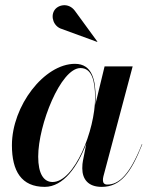

<svg xmlns="http://www.w3.org/2000/svg" viewBox="-20 -719 590 749"><path d="M221 -606 359 -555.5 360 -556.5 272 -677C247 -710.5 205.5 -700.5 192 -678.5C176.5 -654 189 -615.5 221 -606ZM353 -337C353 -405 340.5 -470 272.5 -470C152 -470 26.5 -305.5 26.5 -152.5C26.5 -51.5 63.5 10 154.5 10C227.5 10 283 -69.5 316.5 -158.5V-158L303.5 -91.5C302 -84.5 301 -75 301 -62.5C301 -20 324 10 376.5 10C449.5 10 490.5 -43.5 535 -156L533.5 -156.5C485.5 -36 443.5 1 398.5 1C386.5 1 381.5 -6 381.5 -16C381.5 -20.5 382 -26 383.5 -31.5L497.5 -460H388L351.5 -309.5C352.5 -319 353 -328.5 353 -337ZM351 -338C351 -210.5 270.5 -9 185 -9C150.5 -9 129 -41 129 -108C129 -231.5 216.5 -453.5 294 -453.5C338.5 -453.5 351 -403 351 -338Z"/></svg>

Font: Bodoni* 96pt Medium
Style: Italic
Weight: 500
Italic angle: -13°
Version: Version 2.3